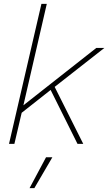

<svg xmlns="http://www.w3.org/2000/svg" viewBox="-20 -750 564 1001"><path d="M524 -500 265 -297 414 0H384L244 -281L93 -162L55 0H27L196 -730H224L102 -201L482 -500ZM134 231 220 70H253L159 231Z"/></svg>

Font: Elaine Sans ExtraLight
Style: Italic
Weight: 275
Italic angle: -13°
Designer: Wei Huang
Foundry: Wei Huang
Version: Version 2.001;December 24, 2019;FontCreator 12.0.0.2547 64-b